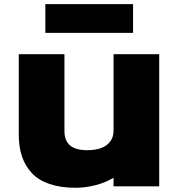

<svg xmlns="http://www.w3.org/2000/svg" viewBox="-20 -889 856 918"><path d="M741.2 -629.9V2H522.9V-38.1H521Q483.9 -15.6 435.8 -3.4Q387.7 8.8 340.8 8.8Q269.5 8.8 216.8 -9.3Q164.1 -27.3 132.3 -61.3Q100.6 -95.2 85.2 -140.6Q69.8 -186 69.8 -244.1V-629.9H288.1V-262.2Q288.1 -170.9 396 -170.9Q458 -170.9 490.5 -195.8Q522.9 -220.7 522.9 -265.1V-629.9ZM616.2 -869.1V-731.9H196.8V-869.1Z"/></svg>

Font: Sinkin Sans 900 X Black
Style: Regular
Weight: 950
Designer: Keith Bates
Foundry: K-Type
Version: Sinkin Sans (version 1.0)  by Keith Bates   •   © 2014   www